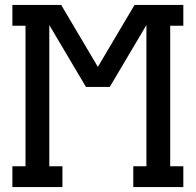

<svg xmlns="http://www.w3.org/2000/svg" viewBox="-20 -755 790 775"><path d="M30 0V-84H83V-651H30V-735H227L375 -485L523 -735H720V-651H667V-84H720V0H518V-84H571V-654L423 -404H327L179 -654V-84H232V0Z"/></svg>

Font: Iosevka Etoile Medium
Style: Regular
Weight: 500
Designer: Belleve Invis
Foundry: Belleve Invis
Version: Version 22.1.2; ttfautohint (v1.8.4)